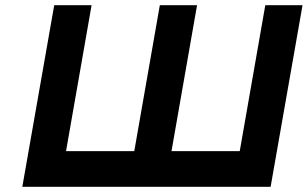

<svg xmlns="http://www.w3.org/2000/svg" viewBox="-20 -720 1186 740"><path d="M66 0 189 -700H333L234.5 -137.5H497.5L596 -700H739.5L641 -137.5H904L1002.5 -700H1146L1023 0Z"/></svg>

Font: Overpass ExtraBold
Style: Italic
Weight: 800
Italic angle: -10°
Designer: Delve Withrington, Dave Bailey, Thomas Jockin
Foundry: Delve Fonts LLC
Version: Version 4.000